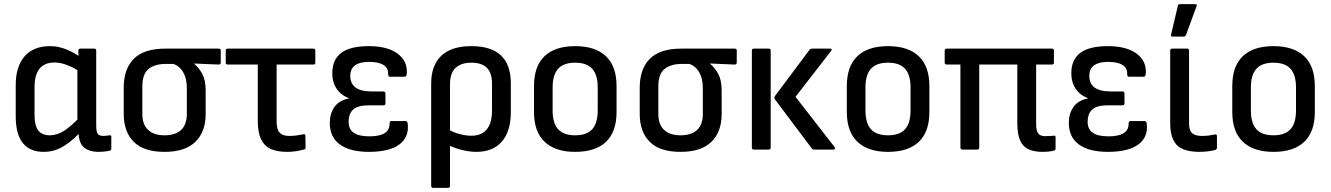

<svg xmlns="http://www.w3.org/2000/svg" viewBox="-20 -723 6431 928"><path d="M191 11Q124 11 90 -32Q56 -75 56 -161V-312Q56 -402 99 -451Q142 -500 222 -500Q263 -500 302.5 -483.5Q342 -467 366 -448L367 -376Q337 -396 304.5 -408.5Q272 -421 244 -421Q196 -421 171.5 -391.5Q147 -362 147 -303V-165Q147 -116 165 -92.5Q183 -69 221 -69Q255 -69 288.5 -90Q322 -111 370 -161L373 -89Q343 -57 314 -34.5Q285 -12 255.5 -0.5Q226 11 191 11ZM459 11Q409 11 384.5 -11.5Q360 -34 360 -85V-105L354 -130V-403L359 -432V-479Q359 -488 369 -488H435Q445 -488 445 -479V-118Q445 -86 452.5 -76Q460 -66 480 -66Q486 -66 494 -67Q502 -68 509 -69Q518 -71 518 -61V-4Q518 3 509 6Q498 8 484.5 9.5Q471 11 459 11Z M775 11Q675 11 626.5 -37.5Q578 -86 578 -172V-299Q578 -390 627 -439Q676 -488 779 -488H1037Q1047 -488 1047 -479V-421Q1047 -411 1037 -411L918 -416V-415Q942 -395 958 -365Q974 -335 974 -286V-172Q974 -86 924.5 -37.5Q875 11 775 11ZM775 -69Q828 -69 855.5 -95Q883 -121 883 -172V-294Q883 -331 874 -355Q865 -379 850.5 -393.5Q836 -408 818 -414H780Q729 -414 698.5 -390Q668 -366 668 -306V-172Q668 -121 696 -95Q724 -69 775 -69Z M1367 11Q1319 11 1288 -3.5Q1257 -18 1241.5 -50.5Q1226 -83 1226 -137V-411H1082Q1071 -411 1071 -420V-479Q1071 -488 1081 -488H1494Q1504 -488 1504 -479V-420Q1504 -411 1494 -411H1317V-135Q1317 -98 1331.5 -82Q1346 -66 1377 -66Q1397 -66 1414.5 -68.5Q1432 -71 1446 -74Q1456 -76 1456 -66L1457 -10Q1457 -1 1448 0Q1433 4 1412.5 7.5Q1392 11 1367 11Z M1763 11Q1672 11 1623 -24.5Q1574 -60 1574 -129Q1574 -174 1596.5 -206Q1619 -238 1666 -247V-249Q1629 -262 1607.5 -293.5Q1586 -325 1586 -369Q1586 -435 1629.5 -467.5Q1673 -500 1763 -500Q1853 -500 1902 -463.5Q1951 -427 1946 -366Q1945 -352 1934 -352H1865Q1856 -352 1856 -365Q1857 -394 1833.5 -409Q1810 -424 1763 -424Q1720 -424 1696.5 -407.5Q1673 -391 1673 -356Q1673 -319 1698.5 -300Q1724 -281 1777 -281H1833Q1843 -281 1843 -271V-223Q1843 -214 1833 -214H1762Q1710 -214 1687.5 -194Q1665 -174 1665 -133Q1665 -99 1689.5 -81.5Q1714 -64 1766 -64Q1814 -64 1838.5 -79Q1863 -94 1863 -125Q1863 -138 1871 -138H1941Q1950 -138 1951 -122Q1957 -59 1909 -24Q1861 11 1763 11Z M2074 185Q2064 185 2064 175V-319Q2064 -407 2113 -453.5Q2162 -500 2258 -500Q2354 -500 2401.5 -455Q2449 -410 2449 -321V-181Q2449 -89 2406 -39Q2363 11 2282 11Q2248 11 2209.5 1Q2171 -9 2143 -24L2141 -100Q2169 -84 2200 -75.5Q2231 -67 2258 -67Q2308 -67 2333 -98Q2358 -129 2358 -188V-319Q2358 -371 2333 -395.5Q2308 -420 2258 -420Q2209 -420 2182 -395Q2155 -370 2155 -316V175Q2155 185 2146 185Z M2760 11Q2664 11 2612.5 -37.5Q2561 -86 2561 -182V-307Q2561 -403 2612 -451.5Q2663 -500 2760 -500Q2857 -500 2908.5 -451.5Q2960 -403 2960 -307V-182Q2960 -86 2909 -37.5Q2858 11 2760 11ZM2760 -69Q2816 -69 2842.5 -98.5Q2869 -128 2869 -189V-300Q2869 -361 2842.5 -390.5Q2816 -420 2760 -420Q2704 -420 2677.5 -390.5Q2651 -361 2651 -300V-189Q2651 -128 2677.5 -98.5Q2704 -69 2760 -69Z M3269 11Q3169 11 3120.5 -37.5Q3072 -86 3072 -172V-299Q3072 -390 3121 -439Q3170 -488 3273 -488H3531Q3541 -488 3541 -479V-421Q3541 -411 3531 -411L3412 -416V-415Q3436 -395 3452 -365Q3468 -335 3468 -286V-172Q3468 -86 3418.5 -37.5Q3369 11 3269 11ZM3269 -69Q3322 -69 3349.5 -95Q3377 -121 3377 -172V-294Q3377 -331 3368 -355Q3359 -379 3344.5 -393.5Q3330 -408 3312 -414H3274Q3223 -414 3192.5 -390Q3162 -366 3162 -306V-172Q3162 -121 3190 -95Q3218 -69 3269 -69Z M3915 0Q3908 0 3904 -5L3726 -242Q3720 -251 3725 -258L3894 -484Q3898 -488 3906 -488H3992Q4005 -488 3997 -477L3825 -255L4014 -12Q4018 -7 4015.5 -3.5Q4013 0 4007 0ZM3624 0Q3614 0 3614 -10V-479Q3614 -488 3624 -488H3696Q3705 -488 3705 -479V-10Q3705 0 3696 0Z M4272 11Q4176 11 4124.5 -37.5Q4073 -86 4073 -182V-307Q4073 -403 4124 -451.5Q4175 -500 4272 -500Q4369 -500 4420.5 -451.5Q4472 -403 4472 -307V-182Q4472 -86 4421 -37.5Q4370 11 4272 11ZM4272 -69Q4328 -69 4354.5 -98.5Q4381 -128 4381 -189V-300Q4381 -361 4354.5 -390.5Q4328 -420 4272 -420Q4216 -420 4189.5 -390.5Q4163 -361 4163 -300V-189Q4163 -128 4189.5 -98.5Q4216 -69 4272 -69Z M5019 11Q4977 11 4950 -2Q4923 -15 4910 -45.5Q4897 -76 4897 -127V-411H4713V-10Q4713 0 4704 0H4632Q4622 0 4622 -10V-411H4556Q4546 -411 4546 -420V-479Q4546 -488 4556 -488H5064Q5074 -488 5074 -479V-420Q5074 -411 5064 -411H4988V-123Q4988 -90 4998.5 -77.5Q5009 -65 5030 -65Q5041 -65 5052 -65.5Q5063 -66 5073 -67Q5082 -70 5082 -58V-5Q5082 3 5074 5Q5063 8 5048 9.5Q5033 11 5019 11Z M5335 11Q5244 11 5195 -24.5Q5146 -60 5146 -129Q5146 -174 5168.5 -206Q5191 -238 5238 -247V-249Q5201 -262 5179.5 -293.5Q5158 -325 5158 -369Q5158 -435 5201.5 -467.5Q5245 -500 5335 -500Q5425 -500 5474 -463.5Q5523 -427 5518 -366Q5517 -352 5506 -352H5437Q5428 -352 5428 -365Q5429 -394 5405.5 -409Q5382 -424 5335 -424Q5292 -424 5268.5 -407.5Q5245 -391 5245 -356Q5245 -319 5270.5 -300Q5296 -281 5349 -281H5405Q5415 -281 5415 -271V-223Q5415 -214 5405 -214H5334Q5282 -214 5259.5 -194Q5237 -174 5237 -133Q5237 -99 5261.5 -81.5Q5286 -64 5338 -64Q5386 -64 5410.5 -79Q5435 -94 5435 -125Q5435 -138 5443 -138H5513Q5522 -138 5523 -122Q5529 -59 5481 -24Q5433 11 5335 11Z M5777 11Q5728 11 5697 -2.5Q5666 -16 5651 -46.5Q5636 -77 5636 -127V-479Q5636 -488 5646 -488H5718Q5727 -488 5727 -479V-127Q5727 -93 5742 -79.5Q5757 -66 5790 -66Q5808 -66 5822.5 -68Q5837 -70 5851 -73Q5862 -75 5862 -65V-8Q5862 -2 5853 2Q5839 6 5818.5 8.5Q5798 11 5777 11ZM5648 -546Q5638 -546 5640 -555L5673 -695Q5674 -703 5684 -703H5756Q5768 -703 5763 -692L5712 -553Q5708 -546 5700 -546Z M6135 11Q6039 11 5987.5 -37.5Q5936 -86 5936 -182V-307Q5936 -403 5987 -451.5Q6038 -500 6135 -500Q6232 -500 6283.5 -451.5Q6335 -403 6335 -307V-182Q6335 -86 6284 -37.5Q6233 11 6135 11ZM6135 -69Q6191 -69 6217.5 -98.5Q6244 -128 6244 -189V-300Q6244 -361 6217.5 -390.5Q6191 -420 6135 -420Q6079 -420 6052.5 -390.5Q6026 -361 6026 -300V-189Q6026 -128 6052.5 -98.5Q6079 -69 6135 -69Z"/></svg>

Font: Sofia Sans Semi Condensed Medium
Style: Regular
Weight: 500
Designer: Botio Nikoltchev, Ani Petrova
Foundry: lettersoup
Version: Version 4.100